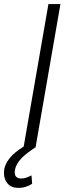

<svg xmlns="http://www.w3.org/2000/svg" viewBox="-68 -731 352 951"><path d="M231.4 -710.9H171.9L49.3 -4.9C19.5 13.2 -2.9 31.7 -18.1 49.8C-37.1 72.8 -47.4 96.7 -48.3 120.6C-48.3 122.6 -48.3 125 -48.3 127C-48.3 147 -42.5 164.6 -29.8 178.7C-17.6 192.9 0.5 199.7 24.4 199.7C47.9 199.7 70.3 192.9 91.3 179.2L87.9 137.7C68.4 147.9 51.8 153.3 38.1 153.3C37.6 153.3 37.1 153.3 36.6 153.3C15.6 152.3 4.9 142.6 4.9 123C4.9 121.1 4.9 118.7 5.4 116.2C8.3 85.4 30.8 54.2 72.3 23.4L105 0H107.9Z"/></svg>

Font: Roboto Light
Style: Italic
Weight: 300
Italic angle: -12°
Designer: Google
Version: Version 2.137; 2017